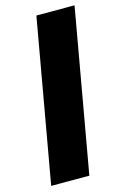

<svg xmlns="http://www.w3.org/2000/svg" viewBox="-118 -816 559 870"><g transform="rotate(-15 162.0 -381.5)"><path d="M189 0H10L145 -763H324Z"/></g></svg>

Font: Open Sauce One Black Italic
Style: Regular
Weight: 900
Italic angle: -10°
Designer: Alfredo Marco Pradil
Foundry: Creative Sauce Fz LLC
Version: Version 1.477